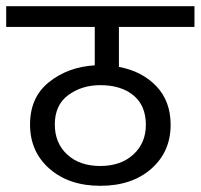

<svg xmlns="http://www.w3.org/2000/svg" viewBox="-42 -662 648 620"><path d="M429 -259Q429 -321 389 -354Q349 -387 282 -387Q222 -387 178.5 -355Q135 -323 135 -260Q135 -200 175 -163Q215 -126 282 -126Q348 -126 388.5 -163Q429 -200 429 -259ZM586 -575H342V-446Q417 -432 463 -383.5Q509 -335 509 -259Q509 -172 446.5 -117Q384 -62 282 -62Q181 -62 118 -117Q55 -172 55 -260Q55 -348 116.5 -397Q178 -446 264 -451V-575H-22V-642H586Z"/></svg>

Font: Hind
Style: Regular
Weight: 400
Designer: Manushi Parikh, Satya Rajpurohit
Foundry: Indian Type Foundry
Version: Version 2.000;PS 1.0;hotconv 1.0.79;makeotf.lib2.5.61930